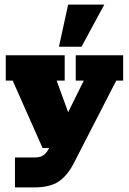

<svg xmlns="http://www.w3.org/2000/svg" viewBox="-20 -643 560 834"><path d="M129 171H45V41H130Q155 41 168.5 31.5Q182 22 192 3L219 -50L245 0H165L35 -293H5V-403H261V-293H226L290 -117H257L344 -293H309V-403H515V-293H485L300 67Q272 121 234 146Q196 171 129 171ZM236 -440 276 -623H433L334 -440Z"/></svg>

Font: Rokkitt SemiBold Black
Style: Regular
Weight: 900
Version: Version 3.103